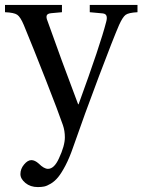

<svg xmlns="http://www.w3.org/2000/svg" viewBox="-25 -510 573 772"><path d="M-4.9 -460.9V-490.2H224.1V-460.9L181.2 -457Q165.5 -455.6 162.8 -447.5Q160.2 -439.5 166 -425.8Q220.2 -272.5 289.1 -90.8H291Q378.9 -331.5 401.9 -421.9Q406.2 -437 403.3 -445.8Q400.4 -454.6 388.2 -456.1L335.9 -460.9V-490.2H527.8V-460.9Q491.7 -459 480 -450.2Q468.3 -441.4 454.1 -410.2Q430.7 -356.4 372.6 -202.6Q314.5 -48.8 269 82Q254.4 124.5 238.3 155.3Q222.2 186 208.7 202.4Q195.3 218.8 179.4 228.3Q163.6 237.8 152.3 240Q141.1 242.2 127 242.2Q97.2 242.2 77.1 225.6Q57.1 209 57.1 189.9Q57.1 168.9 71.8 151.4Q86.4 133.8 101.1 133.8Q115.2 133.8 130.9 147.9Q151.9 168.9 168 168.9Q192.9 168.9 211.9 127Q235.8 76.2 235.8 42Q235.8 16.1 228 -6.8Q210.4 -58.1 159.4 -188.2Q108.4 -318.4 70.8 -409.2Q57.1 -441.9 44.2 -450.7Q31.2 -459.5 -4.9 -460.9Z"/></svg>

Font: Heuristica
Style: Regular
Weight: 400
Version: Version 1.0.2